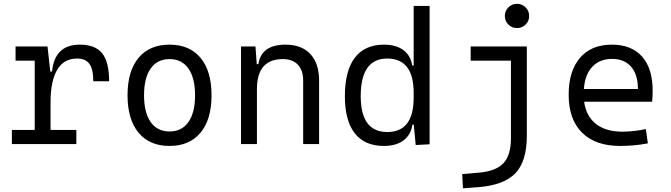

<svg xmlns="http://www.w3.org/2000/svg" viewBox="-20 -764 3556 1018"><path d="M248 -222.7V-75.2H384.8V0H43V-75.2H164.1V-442.4H62.5V-517.6H231.9L246.6 -384.8H255.9Q269.5 -527.3 403.8 -527.3Q484.9 -527.3 521.7 -481.4Q558.6 -435.5 558.6 -333H474.6Q474.6 -397 454.1 -425.3Q433.6 -453.6 388.7 -453.6Q317.9 -453.6 283 -393.6Q248 -333.5 248 -222.7Z M878.9 9.8Q772.9 9.8 714.6 -60.5Q656.2 -130.9 656.2 -258.8Q656.2 -387.2 714.6 -457.3Q772.9 -527.3 878.9 -527.3Q984.9 -527.3 1043.2 -457.3Q1101.6 -387.2 1101.6 -258.8Q1101.6 -130.9 1043.2 -60.5Q984.9 9.8 878.9 9.8ZM878.9 -66.9Q943.8 -66.9 979 -116.9Q1014.2 -167 1014.2 -258.8Q1014.2 -350.6 979 -400.6Q943.8 -450.7 878.9 -450.7Q814 -450.7 778.8 -400.6Q743.7 -350.6 743.7 -258.8Q743.7 -167 778.8 -116.9Q814 -66.9 878.9 -66.9Z M1587.4 0V-337.4Q1587.4 -391.6 1559.1 -421.1Q1530.8 -450.7 1479.5 -450.7Q1342.3 -450.7 1342.3 -291.5V0H1257.8V-517.6H1334.5L1341.3 -423.8H1350.1Q1365.2 -527.3 1494.1 -527.3Q1579.1 -527.3 1625.5 -477.5Q1671.9 -427.7 1671.9 -336.9V0Z M2015.1 9.8Q1913.6 9.8 1861.1 -57.1Q1808.6 -124 1808.6 -253.9Q1808.6 -388.7 1861.3 -458Q1914.1 -527.3 2016.1 -527.3Q2079.6 -527.3 2118.7 -498.5Q2157.7 -469.7 2165.5 -416.5H2173.3V-732.4H2257.8V1L2184.1 4.9L2173.8 -103H2166.5Q2159.2 -50.3 2120.4 -20.3Q2081.5 9.8 2015.1 9.8ZM2173.3 -246.1V-271.5Q2173.3 -453.6 2033.2 -453.6Q1892.6 -453.6 1892.6 -253.9Q1892.6 -64 2033.7 -64Q2173.3 -64 2173.3 -246.1Z M2434.6 234.4 2430.7 159.2 2524.4 150.9Q2611.3 142.6 2650.1 100.3Q2689 58.1 2689 -30.3V-442.4H2475.6V-517.6H2773.4V-45.9Q2773.4 92.3 2711.9 155.3Q2650.4 218.3 2514.6 228.5ZM2721.2 -615.2Q2694.3 -615.2 2675.5 -633.8Q2656.7 -652.3 2656.7 -679.2Q2656.7 -706.1 2675.5 -724.9Q2694.3 -743.7 2721.2 -743.7Q2748 -743.7 2766.8 -724.9Q2785.6 -706.1 2785.6 -679.2Q2785.6 -652.3 2766.8 -633.8Q2748 -615.2 2721.2 -615.2Z M3267.6 9.8Q3137.2 9.8 3066.2 -60.5Q2995.1 -130.9 2995.1 -261.7Q2995.1 -387.7 3055.2 -457.5Q3115.2 -527.3 3224.6 -527.3Q3327.6 -527.3 3384 -464.4Q3440.4 -401.4 3440.4 -283.2Q3440.4 -250.5 3437.5 -224.6H3077.1Q3087.9 -147.5 3140.1 -106.7Q3192.4 -65.9 3279.3 -65.9Q3339.8 -65.9 3404.3 -79.6L3415 -3.9Q3375 3.9 3337.4 6.8Q3299.8 9.8 3267.6 9.8ZM3075.7 -292H3362.3Q3362.3 -368.7 3326.2 -410.2Q3290 -451.7 3225.6 -451.7Q3159.7 -451.7 3120.6 -410.2Q3081.5 -368.7 3075.7 -292Z"/></svg>

Font: Cascadia Code NF SemiLight
Style: Regular
Weight: 350
Monospace: yes
Designer: Aaron Bell
Foundry: Saja Typeworks
Version: Version 2404.023; ttfautohint (v1.8.4)